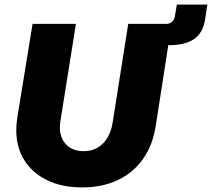

<svg xmlns="http://www.w3.org/2000/svg" viewBox="-20 -804 924 837"><path d="M339 13Q251 13 186.5 -18Q122 -49 86.5 -105Q51 -161 51 -236Q51 -250 52 -263Q53 -276 55 -289L122 -700H311L243 -274Q242 -267 241.5 -260.5Q241 -254 241 -248Q241 -218 253.5 -194.5Q266 -171 289 -158Q312 -145 345 -145Q379 -145 405 -160Q431 -175 448 -203Q465 -231 471 -269L539 -700H728L660 -262Q647 -172 603.5 -111Q560 -50 492.5 -18.5Q425 13 339 13ZM647 -607 662 -700H706Q720 -700 730 -709Q740 -718 742 -731L751 -784H884L874 -719Q865 -661 826.5 -634Q788 -607 716 -607Z"/></svg>

Font: MuseoModerno ExtraBold
Style: Italic
Weight: 800
Italic angle: -9°
Designer: Pablo Cosgaya, Héctor Gatti, Marcela Romero, and the Authors of The MuseoModerno Project.
Foundry: Omnibus-Type Team
Version: Version 1.003